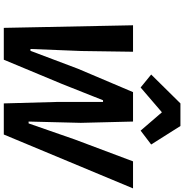

<svg xmlns="http://www.w3.org/2000/svg" viewBox="1 -996 994 1037"><g transform="rotate(90 498.5 -477.0)"><path d="M538 -954 382 -796 452 -739 586 -854 685 -739 760 -796 660 -954ZM302 0 432 -312 521 -536H530V-291L538 0H706L997 -698H851L733 -384L646 -134H636L643 -416L636 -698H477L351 -401L254 -144H244L255 -419L259 -698H116L130 0Z"/></g></svg>

Font: Braiins Sans
Style: Bold Italic
Weight: 700
Italic angle: -11.31°
Designer: Mike Abbink, Paul van der Laan, Pieter van Rosmalen, Jiri Chlebus, Lubos Buracinsky
Foundry: Bold Monday, Sudetype
Version: Version 1.000;hotconv 1.0.109;makeotfexe 2.5.65596